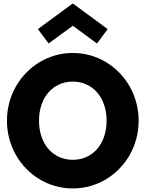

<svg xmlns="http://www.w3.org/2000/svg" viewBox="-20 -1068 836 1103"><path d="M398.2 14.5Q345.9 14.5 297.3 0.7Q248.6 -13.2 206.8 -38.4Q165 -63.6 130.5 -99.1Q95.9 -134.5 71.4 -177.7Q46.8 -220.9 33.4 -270.7Q20 -320.5 20 -374.5Q20 -428.6 33.4 -478.4Q46.8 -528.2 71.4 -571.4Q95.9 -614.5 130.5 -650Q165 -685.5 206.8 -710.7Q248.6 -735.9 297.3 -749.8Q345.9 -763.6 398.2 -763.6Q450.9 -763.6 499.3 -749.8Q547.7 -735.9 589.5 -710.7Q631.4 -685.5 665.9 -650Q700.5 -614.5 725 -571.4Q749.5 -528.2 763 -478.4Q776.4 -428.6 776.4 -374.5Q776.4 -320.5 763 -270.7Q749.5 -220.9 725 -177.7Q700.5 -134.5 665.9 -99.1Q631.4 -63.6 589.5 -38.4Q547.7 -13.2 499.1 0.7Q450.5 14.5 398.2 14.5ZM398.2 -150Q441.4 -150 477 -166.4Q512.7 -182.7 538.4 -212.5Q564.1 -242.3 578.2 -283.6Q592.3 -325 592.3 -374.5Q592.3 -424.5 578.2 -465.7Q564.1 -506.8 538.4 -536.6Q512.7 -566.4 477 -582.7Q441.4 -599.1 398.2 -599.1Q355 -599.1 319.3 -582.7Q283.6 -566.4 258 -536.6Q232.3 -506.8 218.2 -465.7Q204.1 -424.5 204.1 -374.5Q204.1 -325 218.2 -283.6Q232.3 -242.3 258 -212.5Q283.6 -182.7 319.3 -166.4Q355 -150 398.2 -150ZM259.1 -818.2 197.7 -900.9 398.2 -1048.2 598.6 -900.9 537.3 -818.2 398.2 -920Z"/></svg>

Font: Spartan ExtBd
Style: Regular
Weight: 800
Designer: Matt Bailey, Mirko Velimirovic
Foundry: Matt Bailey
Version: Version 1.005